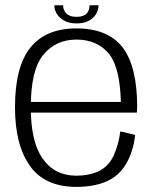

<svg xmlns="http://www.w3.org/2000/svg" viewBox="-20 -706 599 730"><path d="M270.5 4.5V-38Q188 -38 142.5 -102.5Q97 -166 97 -298Q97 -440.5 145 -498Q192.5 -555.5 270.5 -555.5Q350.5 -555.5 395.5 -500Q436.5 -446.5 439.5 -318.5H88.5V-278H500.5Q501.5 -289 501.5 -300Q501.5 -453.5 446 -526Q390 -598 270.5 -598Q154.5 -598 96 -525.5Q37 -452.5 37 -298.5Q37 -154.5 94 -75Q150.5 4.5 270.5 4.5ZM270.5 -38V4.5Q338 4.5 385.5 -16.5Q432.5 -37 460 -84Q487 -130.5 494 -193L437.5 -206.5Q431 -156 412 -114Q392 -72.5 355 -55Q318 -38 270.5 -38ZM270 -617Q298.5 -617 317 -626.8Q335.5 -636.5 345 -652.2Q354.5 -668 354.5 -686H320.5Q320.5 -674.5 316 -664.2Q311.5 -654 300.5 -648Q289.5 -642 270 -642Q252.5 -642 241.5 -648.2Q230.5 -654.5 225.2 -664.2Q220 -674 220 -686H186.5Q186.5 -668 196.8 -652.2Q207 -636.5 225.5 -626.8Q244 -617 270 -617Z"/></svg>

Font: Anybody Thin Light
Style: Regular
Weight: 300
Version: Version 1.113;gftools[0.9.25]